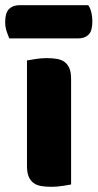

<svg xmlns="http://www.w3.org/2000/svg" viewBox="-47 -712 376 740"><path d="M227 -1Q216 1 194.5 4.5Q173 8 151 8Q129 8 111.5 5Q94 2 82 -7Q70 -16 63.5 -31.5Q57 -47 57 -72V-479Q68 -481 89.5 -484.5Q111 -488 133 -488Q155 -488 172.5 -485Q190 -482 202 -473Q214 -464 220.5 -448.5Q227 -433 227 -408ZM-11 -564Q-16 -575 -21.5 -591.5Q-27 -608 -27 -626Q-27 -663 -12 -677.5Q3 -692 28 -692H293Q301 -681 305 -664.5Q309 -648 309 -630Q309 -593 294.5 -578.5Q280 -564 255 -564Z"/></svg>

Font: Baloo Thambi
Style: Regular
Weight: 400
Designer: Aadarsh Rajan and Ek Type
Foundry: Ek Type
Version: Version 1.100;PS 1.000;hotconv 1.0.88;makeotf.lib2.5.647800;